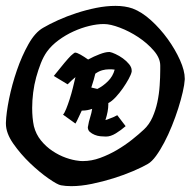

<svg xmlns="http://www.w3.org/2000/svg" viewBox="-20 -682 655 650"><path d="M309.6 -380.9Q329.1 -390.6 345.7 -407.2Q362.3 -423.8 368.2 -446.3Q363.3 -447.3 358.4 -447.3Q353.5 -447.3 348.6 -447.3Q337.9 -447.3 326.7 -444.3Q315.4 -441.4 302.7 -432.6Q298.8 -415 289.1 -385.7Q298.8 -383.8 309.6 -380.9ZM351.6 -505.9Q358.4 -504.9 371.1 -499Q383.8 -493.2 396 -484.4Q408.2 -475.6 417 -464.8Q425.8 -454.1 425.8 -443.4V-439.5Q423.8 -429.7 415.5 -414.6Q407.2 -399.4 396 -383.3Q384.8 -367.2 371.6 -353Q358.4 -338.9 346.7 -333V-328.1Q346.7 -305.7 336.9 -275.4Q343.8 -277.3 350.6 -280.3Q356.4 -282.2 363.3 -285.2Q370.1 -288.1 377 -292L405.3 -254.9Q389.6 -241.2 372.1 -230.5Q354.5 -219.7 338.9 -219.7H337.9Q330.1 -219.7 319.8 -220.7Q309.6 -221.7 300.3 -225.6Q291 -229.5 284.2 -235.4Q277.3 -241.2 277.3 -252Q277.3 -252.9 277.8 -253.4Q278.3 -253.9 278.3 -255.9Q280.3 -269.5 285.2 -284.7Q290 -299.8 292 -313.5Q275.4 -307.6 258.8 -307.6H256.8Q250 -293.9 245.1 -282.7Q240.2 -271.5 235.4 -263.7L193.4 -293.9Q198.2 -298.8 204.1 -313.5Q210 -328.1 215.8 -346.2Q221.7 -364.3 226.6 -384.3Q231.4 -404.3 235.4 -420.9Q229.5 -416 223.1 -410.2Q216.8 -404.3 209 -396.5L162.1 -424.8Q184.6 -453.1 198.2 -469.2Q211.9 -485.4 219.7 -493.2Q229.5 -502 233.4 -503.9H234.4Q240.2 -503.9 252.4 -497.1Q264.6 -490.2 278.3 -480.5Q297.9 -491.2 317.4 -498.5Q336.9 -505.9 348.6 -505.9ZM467.8 -244.1Q485.4 -260.7 496.1 -284.7Q506.8 -308.6 512.7 -335.9Q518.6 -363.3 520.5 -392.1Q522.5 -420.9 522.5 -446.3V-460Q522.5 -485.4 500.5 -510.7Q478.5 -536.1 448.2 -556.2Q418 -576.2 385.7 -588.4Q353.5 -600.6 332 -600.6H330.1Q308.6 -600.6 282.2 -594.2Q255.9 -587.9 229 -575.7Q202.1 -563.5 178.2 -545.9Q154.3 -528.3 138.7 -506.8Q127 -490.2 118.2 -467.8Q109.4 -445.3 102.5 -420.4Q95.7 -395.5 92.3 -368.7Q88.9 -341.8 88.9 -316.4Q88.9 -282.2 94.7 -254.9Q101.6 -227.5 118.7 -206.5Q135.7 -185.5 157.7 -170.9Q179.7 -156.2 203.1 -147.9Q226.6 -139.6 246.1 -137.7Q251 -136.7 260.7 -136.7Q290 -136.7 319.3 -147.5Q348.6 -158.2 376 -174.3Q403.3 -190.4 426.8 -209Q450.2 -227.5 467.8 -244.1ZM428.7 -653.3Q460 -641.6 491.2 -613.3Q522.5 -585 547.9 -549.8Q573.2 -514.6 589.4 -478.5Q605.5 -442.4 605.5 -416V-413.1Q604.5 -395.5 598.6 -370.1Q592.8 -344.7 583.5 -315.4Q574.2 -286.1 562 -255.9Q549.8 -225.6 536.1 -199.7Q522.5 -173.8 508.3 -154.3Q494.1 -134.8 480.5 -127Q461.9 -116.2 431.2 -103Q400.4 -89.8 364.7 -78.6Q329.1 -67.4 291.5 -59.6Q253.9 -51.8 221.7 -51.8Q202.1 -51.8 186.5 -54.7Q174.8 -56.6 144.5 -77.6Q114.3 -98.6 82 -129.4Q49.8 -160.2 24.9 -195.8Q0 -231.4 0 -263.7V-266.6Q1 -298.8 10.7 -347.2Q20.5 -395.5 37.1 -443.8Q53.7 -492.2 76.2 -532.2Q98.6 -572.3 126 -587.9Q147.5 -600.6 176.8 -613.8Q206.1 -627 238.8 -637.7Q271.5 -648.4 305.7 -655.3Q339.8 -662.1 371.1 -662.1Q403.3 -662.1 428.7 -653.3Z"/></svg>

Font: Miniver
Style: Regular
Weight: 400
Designer: Dathan Boardman
Foundry: Open Window
Version: Version 1.000